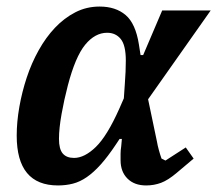

<svg xmlns="http://www.w3.org/2000/svg" viewBox="-20 -554 663 586"><path d="M432 -251 459 -122Q461 -110 465 -95.5Q469 -81 473 -70L485 -64L547 -104L571 -70L520 -27Q493 -4 471.5 4Q450 12 426 12Q390 12 369 -9Q348 -30 348 -65Q348 -75 348 -85Q348 -95 350 -108L352 -130H345L333 -112Q309 -76 287.5 -52Q266 -28 245 -13.5Q224 1 202.5 6.5Q181 12 157 12Q31 12 31 -140Q31 -182 39 -227.5Q47 -273 61.5 -317Q76 -361 98 -400.5Q120 -440 148 -469.5Q176 -499 210 -516.5Q244 -534 284 -534Q333 -534 363.5 -508Q394 -482 404 -418L409 -386H417L475 -522H623ZM206 -72Q238 -72 272.5 -105.5Q307 -139 344 -222L358 -254L361 -298Q364 -337 364 -369Q364 -416 348.5 -435Q333 -454 307 -454Q270 -454 240 -417.5Q210 -381 187 -293Q176 -251 168 -206.5Q160 -162 160 -130Q160 -99 171.5 -85.5Q183 -72 206 -72Z"/></svg>

Font: IBM Plex Serif SmBld
Style: Italic
Weight: 600
Italic angle: -14°
Designer: Mike Abbink, Paul van der Laan, Pieter van Rosmalen
Foundry: Bold Monday
Version: Version 3.001